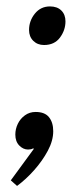

<svg xmlns="http://www.w3.org/2000/svg" viewBox="-20 -465 266 610"><path d="M34.2 125.7 14.3 108 87 8.7 86 5.8Q82.4 8.4 78.1 9.2Q73.7 10.1 69.2 10.1Q53.7 10.1 41.2 -2.7Q28.7 -15.5 28.7 -37.4Q28.7 -55.2 36.6 -71.6Q44.5 -88 59.2 -98.6Q73.9 -109.3 93.2 -109.3Q122.4 -109.3 135.7 -92.6Q149.1 -75.9 149.1 -48Q149.1 -18.2 131.9 14Q114.7 46.1 88.6 75.5Q62.5 104.9 34.2 125.7ZM119.8 -322Q99.2 -322 85.7 -335.3Q72.3 -348.6 72.3 -369.7Q72.3 -398.6 90.7 -421.6Q109.2 -444.6 138.8 -444.6Q161.8 -444.6 174.9 -431.6Q188 -418.6 188 -397.1Q188 -369.3 170.6 -345.7Q153.1 -322 119.8 -322Z"/></svg>

Font: Faustina Light
Style: Italic
Weight: 300
Italic angle: -8°
Designer: Alfonso Garcia
Foundry: http://www.omnibus-type.com
Version: Version 1.200